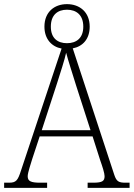

<svg xmlns="http://www.w3.org/2000/svg" viewBox="-22 -909 647 929"><path d="M-2 0H206V-25H173C128 -25 112 -32 112 -56C112 -74 128 -119 134 -140L170 -249H426L463 -133C473 -105 484 -71 484 -57C484 -34 475 -25 429 -25H402V0H605V-25H587C553 -25 542 -30 531 -63L330 -675C378 -684 412 -720 412 -780C412 -851 363 -889 302 -889C241 -889 193 -851 193 -780C193 -720 228 -683 276 -674L80 -85C64 -35 56 -25 21 -25H-2ZM302 -700C257 -700 224 -724 224 -780C224 -837 257 -862 302 -862C347 -862 381 -837 381 -780C381 -724 347 -700 302 -700ZM180 -279 254 -506C270 -557 291 -620 298 -654C308 -615 328 -555 347 -493L416 -279Z"/></svg>

Font: Noto Serif Hebrew SemiCondensed ExtraLight
Style: Regular
Weight: 200
Width: 4
Designer: Monotype Design Team
Foundry: Monotype Imaging Inc.
Version: Version 2.004